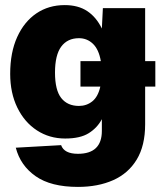

<svg xmlns="http://www.w3.org/2000/svg" viewBox="-20 -572 640 754"><path d="M286 162Q180 162 120 120Q60 78 42 8L220 -2Q232 32 286 32Q380 32 380 -58V-104Q362 -70 328.5 -49Q295 -28 236 -28Q174 -28 125 -60Q76 -92 48 -149.5Q20 -207 20 -282Q20 -366 47.5 -426.5Q75 -487 123 -519.5Q171 -552 234 -552Q287 -552 322.5 -528.5Q358 -505 380 -460L384 -540H550V-332H590V-232H550V-84Q550 0 517 54.5Q484 109 424.5 135.5Q365 162 286 162ZM290 -156Q320 -156 342.5 -174Q365 -192 374 -232H296V-332H376Q368 -378 345 -400Q322 -422 290 -422Q245 -422 220.5 -389Q196 -356 196 -287Q196 -218 220.5 -187Q245 -156 290 -156Z"/></svg>

Font: Geist Mono Black
Style: Regular
Weight: 900
Monospace: yes
Designer: Basement.studio, Andrés Briganti, Mateo Zaragoza
Foundry: Basement.studio, Vercel, Andrés Briganti, Guido Ferreyra, Mateo Zaragoza
Version: Version 1.500; ttfautohint (v1.8.4.7-5d5b)